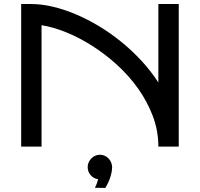

<svg xmlns="http://www.w3.org/2000/svg" viewBox="-20 -720 982 943"><path d="M184.1 0H84V-700.2H133.8Q182.6 -700.2 237.5 -687.5Q292.5 -674.8 349.6 -650.9Q406.7 -627 463.6 -593Q520.5 -559.1 573.7 -516.1Q627 -473.1 673.8 -422.6Q720.7 -372.1 757.8 -314.9V-700.2H857.9V0H757.8Q757.8 -77.1 731 -148.7Q704.1 -220.2 659.2 -283.7Q614.3 -347.2 555.7 -400.6Q497.1 -454.1 433.3 -494.6Q369.6 -535.2 305.2 -561.3Q240.7 -587.4 184.1 -596.2ZM530.8 103Q529.8 123 524.7 140.9Q519.5 158.7 513.2 172.9Q505.9 189 497.1 203.1L445.8 202.1Q448.7 197.3 451.7 190.9Q454.1 185.5 456.8 177.7Q459.5 169.9 461.9 160.2Q439.9 157.2 425.3 140.4Q410.6 123.5 410.6 100.1Q410.6 88.4 415.5 77.4Q420.4 66.4 428.5 58.1Q436.5 49.8 447.5 44.9Q458.5 40 470.7 40Q482.9 40 493.9 44.9Q504.9 49.8 513.2 58.3Q521.5 66.9 526.1 78.4Q530.8 89.8 530.8 103Z"/></svg>

Font: Bruno Ace SC
Style: Regular
Weight: 400
Designer: Astigmatic (AOETI)
Foundry: Astigmatic (AOETI)
Version: Version 1.000